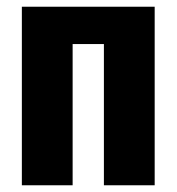

<svg xmlns="http://www.w3.org/2000/svg" viewBox="-20 -551 525 571"><path d="M289 0V-420H196V0H45V-531H440V0Z"/></svg>

Font: Fira Sans Extra Condensed
Style: Bold
Weight: 700
Width: 1
Designer: Carrois Corporate & Edenspiekermann AG
Foundry: Carrois Corporate GbR & Edenspiekermann AG
Version: Version 4.203